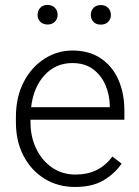

<svg xmlns="http://www.w3.org/2000/svg" viewBox="-20 -741 557 771"><path d="M281.2 9.8Q212.4 9.8 158.7 -23.4Q105 -56.6 74.5 -115.2Q43.9 -173.8 43.9 -249.5V-270.5Q43.9 -352.1 75.4 -412.1Q106.9 -472.2 158.7 -505.1Q210.4 -538.1 270.5 -538.1Q337.9 -538.1 384.5 -506.8Q431.2 -475.6 455.3 -421.1Q479.5 -366.7 479.5 -295.9V-260.3H102.5V-249.5Q102.5 -191.4 125.5 -143.8Q148.4 -96.2 189.2 -68.1Q230 -40 283.7 -40Q330.1 -40 366.5 -57.4Q402.8 -74.7 431.6 -112.3L468.3 -84Q442.4 -45.4 397.2 -17.8Q352.1 9.8 281.2 9.8ZM270.5 -487.8Q203.6 -487.8 158.9 -439.2Q114.3 -390.6 105 -310.5H420.9V-316.9Q419.9 -361.3 403.1 -400.1Q386.2 -439 353.3 -463.4Q320.3 -487.8 270.5 -487.8ZM130.9 -681.2Q130.9 -698.2 141.6 -709.7Q152.3 -721.2 170.9 -721.2Q189.5 -721.2 200.4 -709.7Q211.4 -698.2 211.4 -681.2Q211.4 -665 200.4 -653.8Q189.5 -642.6 170.9 -642.6Q152.3 -642.6 141.6 -653.8Q130.9 -665 130.9 -681.2ZM344.7 -680.7Q344.7 -697.8 355.2 -709.2Q365.7 -720.7 384.8 -720.7Q403.3 -720.7 414.3 -709.2Q425.3 -697.8 425.3 -680.7Q425.3 -664.6 414.3 -653.3Q403.3 -642.1 384.8 -642.1Q365.7 -642.1 355.2 -653.3Q344.7 -664.6 344.7 -680.7Z"/></svg>

Font: Vazirmatn FD ExtraLight
Style: Regular
Weight: 200
Designer: Saber Rastikerdar
Foundry: Saber Rastikerdar
Version: Version 33.003